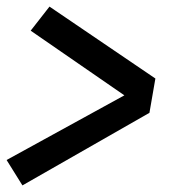

<svg xmlns="http://www.w3.org/2000/svg" viewBox="-22 -630 542 582"><path d="M46 -68 -2 -145 355 -341 71 -537 128 -610 449 -392 431 -288Z"/></svg>

Font: Iosevka Curly Semibold
Style: Italic
Weight: 600
Italic angle: -9°
Monospace: yes
Designer: Belleve Invis
Foundry: Belleve Invis
Version: Version 22.1.2; ttfautohint (v1.8.4)